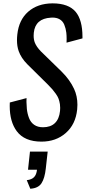

<svg xmlns="http://www.w3.org/2000/svg" viewBox="-20 -838 513 1148"><path d="M161.1 290.5 140.1 239.3Q169.9 235.8 184.1 220.7Q198.2 205.6 201.2 176.8H147.5L159.2 68.4H265.1L253.9 168.9Q247.6 228 228 257.8Q208.5 287.6 161.1 290.5ZM228 8.8Q126.5 8.8 80.1 -53.7Q38.1 -110.4 38.1 -204.6Q38.1 -214.4 38.6 -225.1L138.7 -251.5Q138.2 -239.7 138.2 -229Q138.7 -205.6 140.6 -186.5Q143.6 -158.2 153.6 -132.1Q163.6 -106 184.6 -91.6Q205.6 -77.1 237.3 -77.1Q282.2 -77.1 308.1 -101.8Q334 -126.5 338.9 -174.3Q339.8 -184.1 339.8 -192.9Q339.8 -203.6 338.4 -214.4Q335.4 -233.4 330.3 -247.3Q325.2 -261.2 313.7 -277.3Q302.2 -293.5 293 -304Q283.7 -314.5 266.6 -332L143.1 -454.1Q106.4 -491.2 91.8 -532.2Q81.5 -561 81.5 -598.1Q81.5 -614.3 83.5 -631.8Q92.8 -719.2 148.7 -768.1Q204.6 -816.9 292.5 -817.9Q294.4 -817.9 295.9 -817.9Q389.6 -817.4 432.1 -767.6Q473.1 -718.8 473.1 -617.7Q473.1 -613.3 473.1 -608.4L377.9 -583Q378.4 -594.2 378.4 -605Q378.4 -626 376.5 -642.6Q373.5 -668 364.3 -690.4Q355 -712.9 335 -723.6Q317.9 -732.9 293.5 -732.9Q289.1 -732.9 284.2 -732.4Q190.9 -727.1 182.1 -642.1Q181.2 -632.8 181.2 -624.5Q181.2 -600.6 188.5 -582.5Q198.2 -558.1 224.1 -531.2L348.6 -409.7Q397.5 -361.3 422.9 -306.6Q442.9 -263.7 442.9 -211.4Q442.9 -197.8 441.4 -183.1Q432.1 -94.2 373.3 -42.7Q314.5 8.8 228 8.8Z"/></svg>

Font: Oswald
Style: Regular
Weight: 400
Designer: Vernon Adams
Foundry: Vernon Adams
Version: 3.0; ttfautohint (v0.94.23-7a4d-dirty) -l 8 -r 50 -G 200 -x 